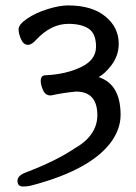

<svg xmlns="http://www.w3.org/2000/svg" viewBox="-20 -513 496 702"><path d="M64 168.9Q43.9 168.9 43.9 147.9Q43.9 128.9 75.2 117.2Q183.1 76.2 251 30.8Q335.9 -17.1 335.9 -91.8Q335.9 -178.2 257.8 -178.2Q210.9 -173.8 167 -164.1H164.1Q146 -164.1 137.5 -183.1Q128.9 -202.1 128.9 -216.8Q128.9 -237.8 146 -237.8Q221.2 -241.2 276.1 -267.6Q331.1 -293.9 331.1 -342Q331.1 -390.1 304.4 -408Q277.8 -425.8 230 -425.8Q167 -425.8 112.8 -368.2Q96.2 -349.1 82 -349.1Q65.9 -349.1 56.9 -369.6Q47.9 -390.1 47.9 -405.8Q47.9 -423.8 79.8 -445.3Q111.8 -466.8 155 -480Q198.2 -493.2 229 -493.2Q315.9 -493.2 365 -453.1Q414.1 -413.1 414.1 -353Q414.1 -309.1 386.2 -272.9Q362.8 -243.2 340.8 -231Q420.9 -205.1 420.9 -92.8Q420.9 -44.9 390.1 1Q315.9 107.9 91.8 166Q79.1 168.9 64 168.9Z"/></svg>

Font: LXGW WenKai Screen
Style: Regular
Weight: 400
Designer: LXGW / Fontworks Inc.
Foundry: LXGW / Fontworks Inc.
Version: Version 1.510;January 18,2025